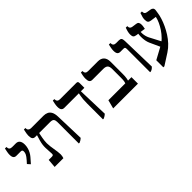

<svg xmlns="http://www.w3.org/2000/svg" viewBox="127 -1569 2577 2577"><g transform="rotate(-45 1416.0 -280.5)"><path d="M150 -251 114 -291 148 -329Q182 -368 193.5 -391.5Q205 -415 205 -438Q205 -453 199 -461Q193 -469 176 -469H93Q65 -469 51 -486.5Q37 -504 37 -545Q37 -559 38.5 -571Q40 -583 43.5 -600.5Q47 -618 53 -647H82V-640Q82 -616 95.5 -604Q109 -592 134 -592H204Q243 -592 261.5 -566.5Q280 -541 280 -495Q280 -465 272 -434Q264 -403 249 -375Q234 -347 214 -324Z M802 7V-402Q802 -433 789 -451Q776 -469 732 -469H452Q424 -469 410.5 -486Q397 -503 397 -547Q397 -566 400.5 -584.5Q404 -603 413 -647H442V-640Q442 -617 456.5 -604.5Q471 -592 492 -592H730Q767 -592 795.5 -578.5Q824 -565 841 -533.5Q858 -502 860 -447L873 -29Q861 -18 848.5 -9.5Q836 -1 818 7ZM350 0 360 -123H419Q437 -123 444 -129.5Q451 -136 450 -153L444 -267Q443 -296 447 -326Q451 -356 460.5 -390.5Q470 -425 483 -466V-496H525V-469Q523 -460 519 -441.5Q515 -423 510.5 -398.5Q506 -374 503 -348Q500 -322 500 -300Q500 -273 504 -241.5Q508 -210 513.5 -177Q519 -144 523 -114.5Q527 -85 527 -62Q527 -45 524 -31Q521 -17 516 0Z M1260 7V-295Q1260 -340 1263 -372.5Q1266 -405 1270.5 -428.5Q1275 -452 1278 -467V-469H1002Q975 -469 960.5 -486Q946 -503 946 -543Q946 -558 947.5 -571.5Q949 -585 952.5 -602.5Q956 -620 962 -647H991V-641Q991 -618 1004 -605Q1017 -592 1043 -592H1352Q1369 -592 1376 -584.5Q1383 -577 1383 -557V-469H1317L1331 -29Q1319 -18 1306 -9.5Q1293 -1 1276 7Z M1461 0 1493 -123H1814Q1819 -138 1821.5 -150Q1824 -162 1825 -177.5Q1826 -193 1826 -219V-384Q1826 -431 1806 -450Q1786 -469 1742 -469H1535Q1507 -469 1493.5 -486.5Q1480 -504 1480 -545Q1480 -559 1481 -572Q1482 -585 1485.5 -602.5Q1489 -620 1495 -647H1524V-641Q1524 -618 1537 -605Q1550 -592 1576 -592H1761Q1819 -592 1849 -560Q1879 -528 1879 -469V-249Q1879 -219 1878 -196.5Q1877 -174 1873.5 -156.5Q1870 -139 1866 -123H1931V0Z M2155 7V-432Q2155 -453 2149.5 -461Q2144 -469 2126 -469H2066Q2038 -469 2024 -486.5Q2010 -504 2010 -545Q2010 -559 2011.5 -572Q2013 -585 2016.5 -602.5Q2020 -620 2026 -647H2055V-641Q2055 -618 2068 -605Q2081 -592 2107 -592H2161Q2189 -592 2200 -578.5Q2211 -565 2212 -530L2225 -30Q2213 -17 2201.5 -8.5Q2190 0 2170 7Z M2327 86V-48L2502 -143Q2550 -168 2589 -208Q2628 -248 2657.5 -292.5Q2687 -337 2706 -379Q2725 -421 2732 -454L2734 -464L2654 -475Q2626 -479 2613.5 -492.5Q2601 -506 2601 -542Q2601 -563 2606 -585.5Q2611 -608 2625 -647H2654V-640Q2654 -617 2664.5 -606.5Q2675 -596 2695 -593L2751 -584Q2775 -581 2787.5 -566.5Q2800 -552 2796 -525L2788 -473Q2783 -438 2768 -390.5Q2753 -343 2729 -291.5Q2705 -240 2672.5 -189Q2640 -138 2598.5 -93.5Q2557 -49 2506 -16L2347 86ZM2504 -116 2428 -282Q2416 -308 2409.5 -343.5Q2403 -379 2403.5 -418Q2404 -457 2411 -490L2450 -488Q2446 -463 2447.5 -435.5Q2449 -408 2456 -382.5Q2463 -357 2473 -337L2572 -148ZM2517 -455 2376 -475Q2347 -479 2335 -493Q2323 -507 2323 -540Q2323 -563 2328.5 -587.5Q2334 -612 2347 -647H2376V-640Q2376 -618 2386.5 -607Q2397 -596 2418 -593L2482 -584Q2505 -582 2515.5 -567Q2526 -552 2526 -524Q2526 -511 2524 -496.5Q2522 -482 2517 -455Z"/></g></svg>

Font: Noto Serif Hebrew Medium
Style: Regular
Weight: 500
Version: Version 2.003